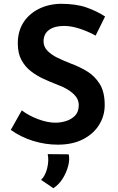

<svg xmlns="http://www.w3.org/2000/svg" viewBox="-20 -756 623 1014"><path d="M485 -568Q445 -590 401 -604.5Q357 -619 318 -619Q268 -619 239 -598Q210 -577 210 -537Q210 -509 231 -487.5Q252 -466 285.5 -450Q319 -434 355 -420Q399 -404 439.5 -379.5Q480 -355 506.5 -313Q533 -271 533 -201Q533 -145 504 -97.5Q475 -50 419.5 -21Q364 8 285 8Q219 8 154.5 -12Q90 -32 37 -70L95 -173Q132 -145 181.5 -126.5Q231 -108 273 -108Q301 -108 329.5 -117Q358 -126 377 -146Q396 -166 396 -201Q396 -227 380 -247Q364 -267 337.5 -283Q311 -299 280 -310Q246 -323 210 -339.5Q174 -356 143 -380Q112 -404 93 -439.5Q74 -475 74 -527Q74 -589 102 -634.5Q130 -680 181 -707Q232 -734 299 -736Q382 -736 437 -716.5Q492 -697 535 -669ZM262 238 197 194Q219 173 229 133Q239 93 232 58L343 59Q349 86 340 120.5Q331 155 311.5 186.5Q292 218 262 238Z"/></svg>

Font: Reem Kufi Fun SemiBold
Style: Regular
Weight: 600
Designer: Khaled Hosny
Version: Version 1.005